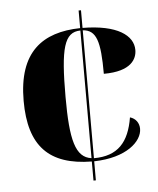

<svg xmlns="http://www.w3.org/2000/svg" viewBox="-52 -759 662 803"><g transform="rotate(-5 279.5 -357.0)"><path d="M308 -80V0H318V-80C454 -83 521 -146 521 -199C521 -223 507 -243 483 -250C466 -147 419 -93 318 -93V-630C375 -626 390 -578 390 -441C506 -441 530 -492 530 -529C530 -590 464 -639 318 -640V-714H308V-640C149 -637 46 -563 46 -357C46 -167 129 -82 308 -80ZM308 -630V-94C241 -103 222 -178 222 -358C222 -563 240 -629 308 -630Z"/></g></svg>

Font: Noto Serif Display ExtraBold
Style: Regular
Weight: 800
Designer: Monotype Design Team
Foundry: Monotype Imaging Inc.
Version: Version 2.009